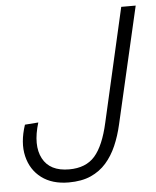

<svg xmlns="http://www.w3.org/2000/svg" viewBox="-50 -703 613 754"><g transform="rotate(-5 256.5 -325.5)"><path d="M191 9Q126 9 84 -22.5Q42 -54 29 -108.5Q16 -163 39 -232L92 -236Q65 -148 93 -95Q121 -42 197 -42Q263 -42 298.5 -82.5Q334 -123 354 -213L456 -660H513L407 -200Q397 -156 380.5 -118Q364 -80 339 -51.5Q314 -23 278 -7Q242 9 191 9Z"/></g></svg>

Font: Kantumruy Pro Light
Style: Italic
Weight: 300
Italic angle: -13°
Version: Version 1.002